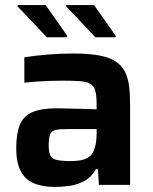

<svg xmlns="http://www.w3.org/2000/svg" viewBox="-20 -729 605 757"><path d="M196 8Q147 8 113 -6.5Q79 -21 61.5 -54.5Q44 -88 44 -143Q44 -202 58 -236.5Q72 -271 107 -286.5Q142 -302 204 -302Q214 -302 232 -301.5Q250 -301 273 -300.5Q296 -300 319 -299.5Q342 -299 361 -298V-318Q361 -351 356 -370Q351 -389 337 -398Q323 -407 296 -409Q269 -411 226 -411Q204 -411 175 -410Q146 -409 119 -407Q92 -405 76 -403V-503Q119 -510 169 -514Q219 -518 270 -518Q330 -518 370.5 -510.5Q411 -503 435.5 -487Q460 -471 472.5 -446.5Q485 -422 489 -388.5Q493 -355 493 -312V0H370L366 -62H358Q341 -31 313.5 -16Q286 -1 255.5 3.5Q225 8 196 8ZM259 -94Q281 -94 297.5 -97Q314 -100 326.5 -107.5Q339 -115 346 -127Q353 -140 357 -159Q361 -178 361 -205V-220H240Q212 -220 197 -216Q182 -212 177 -198Q172 -184 172 -156Q172 -130 178 -116.5Q184 -103 203 -98.5Q222 -94 259 -94ZM436 -582H356L241 -704V-709H351L436 -588ZM245 -582H165L49 -704V-709H160L245 -588Z"/></svg>

Font: Saira Thin SemiBold
Style: Regular
Weight: 600
Version: Version 1.101